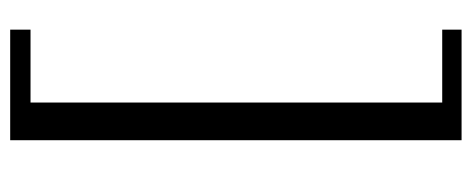

<svg xmlns="http://www.w3.org/2000/svg" viewBox="-292 -426 917 373"><g transform="rotate(90 166.5 -239.5)"><path d="M37.6 199.2V159.7H179.2V-640.1H37.6V-677.7H252.4V199.2Z"/></g></svg>

Font: Tai Heritage Pro
Style: Regular
Weight: 400
Designer: Faah Baccam, Walt Agee, Victor Gaultney, Annie Olsen
Foundry: SIL International
Version: Version 2.600